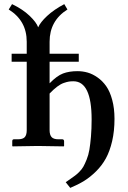

<svg xmlns="http://www.w3.org/2000/svg" viewBox="-20 -705 615 926"><path d="M359.9 -445.8V-407.2H219.2V-303.2Q254.4 -339.4 283.9 -350.6Q313.5 -361.8 354 -361.8Q378.9 -361.8 402.8 -355Q426.8 -348.1 450.7 -331.3Q474.6 -314.5 492.4 -289.1Q510.3 -263.7 521.2 -223.1Q532.2 -182.6 532.2 -131.8Q532.2 -72.8 520.8 -23.9Q509.3 24.9 490.5 59.1Q471.7 93.3 443.4 121.3Q415 149.4 385.7 167.5Q356.4 185.5 318.8 201.2L296.9 173.8Q304.7 168 319.3 158.2L341.8 142.1Q350.1 136.2 362.5 123.8Q375 111.3 382.1 98.6Q389.2 85.9 397.9 64.5Q406.7 43 411.1 17.1Q415.5 -8.8 418.7 -46.1Q421.9 -83.5 421.9 -128.9Q421.9 -313 334 -313Q321.3 -313 312 -311.5Q302.7 -310.1 287.6 -304.9Q272.5 -299.8 255.4 -286.9Q238.3 -273.9 219.2 -253.9V-77.1Q219.2 -54.7 228.8 -43.9Q238.3 -33.2 262.2 -33.2H280.8Q284.2 -33.2 286.6 -30.8Q289.1 -28.3 289.1 -23.9V-1L287.1 1Q201.2 -1 162.1 -1L41 1L39.1 -1V-23.9Q39.1 -33.2 46.9 -33.2H65.9Q90.3 -33.2 99.6 -43.7Q108.9 -54.2 108.9 -77.1V-407.2H36.1V-445.8H108.9V-503.9Q108.9 -605.5 22 -659.2L38.1 -685.1Q89.4 -660.6 122.6 -628.9Q155.8 -597.2 164.1 -573.2Q174.3 -597.2 206.8 -627.7Q239.3 -658.2 290 -685.1L305.2 -659.2Q219.2 -605 219.2 -503.9V-445.8Z"/></svg>

Font: Linux Libertine G
Style: Bold
Weight: 700
Designer: Philipp H. Poll
Foundry: Philipp H. Poll
Version: Version 5.0.3